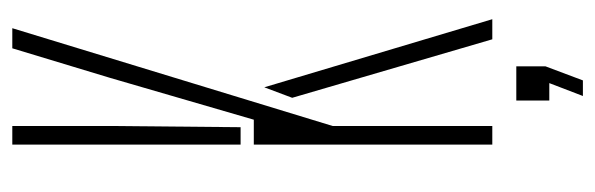

<svg xmlns="http://www.w3.org/2000/svg" viewBox="-356 -484 991 320"><g transform="rotate(-90 140.0 -324.5)"><path d="M58.5 0V-397.5H100L170 -638L219 -800H252.5L89.5 -266V0ZM234 0 136.5 -333.5 154 -380 267.5 0ZM58.5 -419.5V-800H89.5V-635.5L87.5 -419.5ZM139.5 151 161 95H132V40H189V88.5L165.5 151Z"/></g></svg>

Font: Big Shoulders Stencil Display ExtraLight
Style: Regular
Weight: 250
Designer: Patric King
Foundry: XO Type Co
Version: Version 2.001